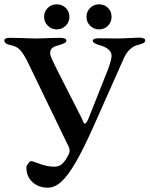

<svg xmlns="http://www.w3.org/2000/svg" viewBox="-24 -828 693 888"><path d="M98 -55Q98 -61 106.5 -72Q115 -83 121 -83Q126 -83 157 -71Q195 -57 227 -57Q247 -57 261 -68Q275 -79 290 -107Q298 -121 298 -131Q298 -140 293 -151Q288 -162 286 -165L109 -531Q90 -572 72.5 -593Q55 -614 26 -619Q-4 -625 -4 -641Q-4 -653 22 -653L77 -652Q123 -650 149 -650Q169 -650 207 -652L254 -653Q266 -653 274.5 -650Q283 -647 283 -641Q283 -634 275.5 -629.5Q268 -625 251 -620Q231 -615 219.5 -607.5Q208 -600 208 -582Q208 -573 215.5 -556Q223 -539 233 -519L355 -279Q359 -269 362 -262.5Q365 -256 368 -256Q375 -256 385 -279L475 -506Q492 -551 492 -570Q492 -588 476 -600.5Q460 -613 437 -619Q425 -622 415 -627.5Q405 -633 405 -639Q405 -651 434 -651L519 -650Q539 -650 575 -652Q607 -654 619 -654Q632 -654 640 -650.5Q648 -647 648 -641Q648 -634 640.5 -629.5Q633 -625 617 -621Q569 -611 544 -548L408 -242Q361 -137 325.5 -76Q290 -15 259.5 12.5Q229 40 197 40Q155 40 126.5 14.5Q98 -11 98 -55ZM180 -750Q180 -775 197 -791.5Q214 -808 238 -808Q263 -808 280 -791.5Q297 -775 297 -750Q297 -726 280 -709Q263 -692 238 -692Q214 -692 197 -709Q180 -726 180 -750ZM376 -750Q376 -775 393 -791.5Q410 -808 434 -808Q459 -808 475.5 -791.5Q492 -775 492 -750Q492 -726 475.5 -709Q459 -692 434 -692Q410 -692 393 -709Q376 -726 376 -750Z"/></svg>

Font: EB Garamond Medium
Style: Regular
Weight: 500
Designer: Georg Duffner and Octavio Pardo
Foundry: Georg Duffner
Version: Version 1.000